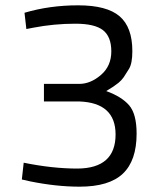

<svg xmlns="http://www.w3.org/2000/svg" viewBox="-20 -691 600 721"><path d="M72 -643Q166 -671 273.5 -671Q381 -671 429 -630Q477 -589 477 -499Q477 -453 464.5 -432.5Q452 -412 444.5 -401Q437 -390 425 -380Q403 -363 390 -356L379 -349Q437 -328 465 -295.5Q493 -263 493 -189Q493 -88 441.5 -39Q390 10 279 10Q191 10 93 -10L62 -17L69 -80Q177 -58 271 -58Q414 -59 414 -186Q414 -305 278 -310H145V-376H278Q320 -376 359 -409.5Q398 -443 398 -498Q398 -553 367 -577.5Q336 -602 263 -602Q183 -602 105 -587L79 -582Z"/></svg>

Font: Titillium Web
Style: Regular
Weight: 400
Version: Version 1.002;PS 57.000;hotconv 1.0.70;makeotf.lib2.5.55311